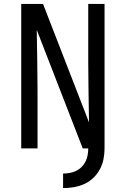

<svg xmlns="http://www.w3.org/2000/svg" viewBox="-20 -755 640 977"><path d="M301 202V128Q318 128 335 125Q352 122 367.5 114.5Q383 107 395.5 94.5Q408 82 415.5 66.5Q423 51 426 34Q429 17 429 0H401L167 -603Q168 -526 169.5 -448.5Q171 -371 171 -294V0H88V-735H199L433 -132Q432 -209 430.5 -286.5Q429 -364 429 -441V-735H512V0Q512 28 506.5 55.5Q501 83 488 107Q475 131 454.5 150.5Q434 170 408.5 181.5Q383 193 355.5 197.5Q328 202 301 202Z"/></svg>

Font: Iosevka Custom Extended
Style: Regular
Weight: 400
Width: 7
Monospace: yes
Designer: Belleve Invis
Foundry: Belleve Invis
Version: Version 11.2.4; ttfautohint (v1.8.4)